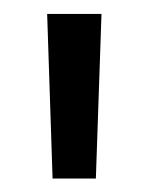

<svg xmlns="http://www.w3.org/2000/svg" viewBox="-20 -683 219 283"><path d="M121.3 -419.8H57.5L49.5 -662.5H129.6Z"/></svg>

Font: Anek Bangla Medium
Style: Regular
Weight: 500
Designer: Sulekha Rajkumar (Bangla), Yesha Goshar (Latin)
Foundry: Ek Type
Version: Version 1.003